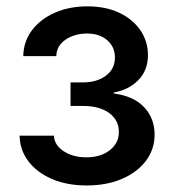

<svg xmlns="http://www.w3.org/2000/svg" viewBox="-20 -566 537 593"><path d="M247.6 6.8Q187.5 6.8 141.1 -12.9Q94.7 -32.7 68.1 -67.4Q41.5 -102.1 40.5 -147H146.5Q147.9 -117.7 176.8 -98.9Q205.6 -80.1 246.6 -80.1Q291.5 -80.1 319.3 -102.3Q347.2 -124.5 347.2 -158.2Q347.2 -194.8 317.4 -216.8Q287.6 -238.8 236.3 -238.8H197.8V-311.5H236.3Q279.3 -311.5 307.1 -332.3Q335 -353 335 -388.2Q335 -420.9 311.3 -441.7Q287.6 -462.4 249 -462.4Q210.4 -462.4 182.6 -443.6Q154.8 -424.8 153.8 -392.6H51.8Q52.7 -438 78.9 -472.7Q105 -507.3 149.7 -526.9Q194.3 -546.4 250 -546.4Q306.6 -546.4 348.6 -526.4Q390.6 -506.3 413.8 -472.2Q437 -438 437 -396Q437 -348.6 407 -318.4Q377 -288.1 331.5 -280.3V-277.3Q393.6 -269 425.5 -234.6Q457.5 -200.2 457.5 -150.4Q457.5 -105 430.7 -69.3Q403.8 -33.7 356.4 -13.4Q309.1 6.8 247.6 6.8Z"/></svg>

Font: Inter 18pt Medium
Style: Regular
Weight: 500
Designer: Rasmus Andersson
Foundry: rsms
Version: Version 4.001;git-66647c0bb